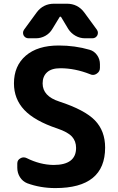

<svg xmlns="http://www.w3.org/2000/svg" viewBox="-20 -1004 622 1014"><path d="M507.8 -645.5Q507.8 -626 491.2 -615.2Q481.4 -608.4 470.7 -608.4Q462.9 -608.4 455.1 -612.3Q376 -643.6 298.8 -643.6Q252 -643.6 228.5 -622.1Q205.1 -600.6 205.1 -563.5Q205.1 -496.1 293 -467.8Q427.7 -423.8 481.4 -368.2Q535.2 -312.5 535.2 -224.6Q535.2 -10.7 272.5 -10.7Q193.4 -10.7 124 -36.1Q99.6 -45.9 85.4 -68.4Q71.3 -90.8 71.3 -118.2V-140.6Q71.3 -159.2 87.9 -168Q95.7 -172.9 104.5 -172.9Q113.3 -172.9 121.1 -168.9Q191.4 -133.8 262.7 -132.8Q381.8 -132.8 381.8 -222.7Q381.8 -258.8 359.9 -282.7Q337.9 -306.6 283.2 -325.2Q163.1 -365.2 108.4 -423.3Q53.7 -481.4 53.7 -563.5Q53.7 -656.2 116.2 -710Q178.7 -763.7 290 -763.7Q376 -763.7 453.1 -741.2Q477.5 -734.4 492.7 -712.9Q507.8 -691.4 507.8 -665ZM302.7 -914.1Q301.8 -916 298.8 -916Q295.9 -916 294.9 -914.1L256.8 -851.6Q243.2 -828.1 219.7 -814.9Q196.3 -801.8 169.9 -801.8H130.9Q113.3 -801.8 104.5 -817.4Q101.6 -824.2 101.6 -831.1Q101.6 -839.8 107.4 -847.7L173.8 -938.5Q208 -984.4 265.6 -984.4H333Q390.6 -984.4 424.8 -938.5L491.2 -847.7Q497.1 -839.8 497.1 -831.1Q497.1 -824.2 494.1 -817.4Q485.4 -801.8 467.8 -801.8H428.7Q402.3 -801.8 378.9 -814.9Q355.5 -828.1 340.8 -850.6Z"/></svg>

Font: Gen Jyuu Gothic Bold
Style: Bold
Weight: 700
Designer: [Source Han Sans]
Ryoko NISHIZUKA  (kana & ideographs); Paul D. Hunt (Latin, Greek & Cyrillic); Wenlong ZHANG  (bopomofo
Version: Version 1.002.20150607